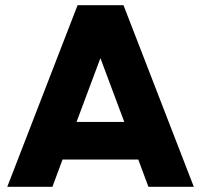

<svg xmlns="http://www.w3.org/2000/svg" viewBox="-20 -720 775 740"><path d="M513 -105H221L182 0H8L279 -700H456L727 0H552ZM459 -250 367 -496 275 -250Z"/></svg>

Font: Oak Sans ExtraBold
Style: Regular
Weight: 800
Designer: Erik Kennedy, Walven
Foundry: Erik Kennedy, Walven
Version: Version 1.000